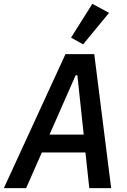

<svg xmlns="http://www.w3.org/2000/svg" viewBox="-41 -980 661 1000"><path d="M538 0 450 -698H300L-21 0H95L177 -186H404L424 0ZM395 -279H217L353 -588H362ZM527 -913 440 -960 329 -784 392 -749Z"/></svg>

Font: IBM Mono Medium
Style: Italic
Weight: 500
Italic angle: -9°
Monospace: yes
Designer: Mike Abbink, Paul van der Laan, Pieter van Rosmalen
Foundry: Bold Monday
Version: Version 2.3